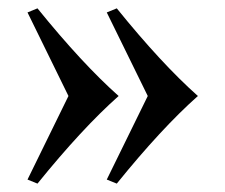

<svg xmlns="http://www.w3.org/2000/svg" viewBox="-20 -458 540 460"><path d="M45.9 -27.8 144 -228 45.9 -428.2 69.8 -438Q176.8 -305.7 264.2 -228Q176.8 -150.4 69.8 -18.1ZM235.8 -27.8 334 -228 235.8 -428.2 259.8 -438Q366.7 -305.7 454.1 -228Q366.7 -150.4 259.8 -18.1Z"/></svg>

Font: Flanker Steampunk
Style: Bold
Weight: 700
Designer: Alexey Kryukov, Leonardo Di Lena
Foundry: Alexey Kryukov, Leonardo Di Lena
Version: 1.210